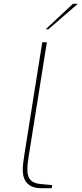

<svg xmlns="http://www.w3.org/2000/svg" viewBox="-20 -984 427 1004"><path d="M99 -96Q99 -125 108 -179L201 -763H225L132 -179Q131 -172 127 -147Q123 -122 123 -97Q123 -60 140 -42.5Q157 -25 190 -22L253 -16L250 0H195Q148 0 123.5 -24.5Q99 -49 99 -96ZM361 -964H387L233 -831H219Z"/></svg>

Font: Exo Thin
Style: Italic
Weight: 250
Italic angle: -9°
Designer: Natanael Gama
Foundry: Natanael Gama
Version: Version 1.500; ttfautohint (v1.6)